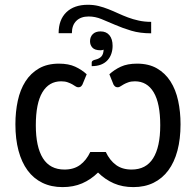

<svg xmlns="http://www.w3.org/2000/svg" viewBox="-20 -778 820 804"><path d="M613 -638.5Q566 -638.5 529.5 -649.5Q493 -660.5 462.5 -673.8Q432 -687 405.2 -698Q378.5 -709 351.5 -709Q318.5 -709 299.8 -690.8Q281 -672.5 281 -639H225.5Q225.5 -695.5 258 -726.8Q290.5 -758 348 -758Q372 -758 393 -752.8Q414 -747.5 434.2 -739.5Q454.5 -731.5 474.5 -722.2Q494.5 -713 515.8 -705Q537 -697 561 -691.8Q585 -686.5 613 -686.5ZM364 -516.5Q364 -525 380.5 -528.5Q396.5 -532.5 404.8 -541.8Q413 -551 414 -570Q408 -567.5 401 -567.5Q377 -567.5 367 -578.5Q357 -589.5 357 -605Q357 -623.5 368.5 -635Q380 -646.5 401 -646.5Q425 -646.5 438.2 -630.5Q451.5 -614.5 451.5 -586Q451.5 -568.5 446.2 -553Q441 -537.5 430.2 -525.8Q419.5 -514 403 -507.5Q386.5 -501 364 -501ZM438 -467Q458.5 -486 486 -498.8Q513.5 -511.5 554 -511.5Q603 -511.5 637.5 -491.5Q672 -471.5 694 -437Q716 -402.5 726 -356.2Q736 -310 736 -257.5Q736 -196 723 -147.2Q710 -98.5 684.8 -64.5Q659.5 -30.5 622.8 -12.5Q586 5.5 538.5 5.5Q493 5.5 456.8 -10.2Q420.5 -26 390.5 -55.5Q360.5 -26 324 -10.2Q287.5 5.5 242 5.5Q194.5 5.5 157.5 -12.5Q120.5 -30.5 95.5 -64.5Q70.5 -98.5 57.5 -147.2Q44.5 -196 44.5 -257.5Q44.5 -310 54.5 -356.2Q64.5 -402.5 86.5 -437Q108.5 -471.5 143.2 -491.5Q178 -511.5 227 -511.5Q267 -511.5 294.8 -498.8Q322.5 -486 343 -467L325 -423.5Q321 -416.5 317 -414.5Q313 -412.5 307.5 -412.5Q302 -412.5 296.2 -416.5Q290.5 -420.5 282.5 -425Q274.5 -429.5 263.2 -433.5Q252 -437.5 236 -437.5Q185 -437.5 157.5 -391.5Q130 -345.5 130 -253.5Q130 -162.5 159.8 -115.2Q189.5 -68 250 -68Q289 -68 315.2 -87.2Q341.5 -106.5 358 -141.5H423Q439.5 -106.5 465.8 -87.2Q492 -68 531 -68Q591.5 -68 621.2 -115.2Q651 -162.5 651 -253.5Q651 -345.5 623.5 -391.5Q596 -437.5 545 -437.5Q529 -437.5 517.8 -433.5Q506.5 -429.5 498.5 -425Q490.5 -420.5 484.5 -416.5Q478.5 -412.5 473.5 -412.5Q468 -412.5 464 -414.5Q460 -416.5 455.5 -423.5Z"/></svg>

Font: Lato-Regular
Style: Regular
Weight: 400
Designer: Lukasz Dziedzic with Adam Twardoch and Botio Nikoltchev
Foundry: tyPoland Lukasz Dziedzic
Version: Version 2.015; 2015-08-06; http://www.latofonts.com/